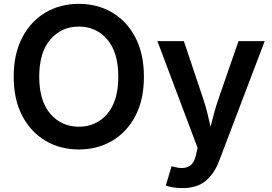

<svg xmlns="http://www.w3.org/2000/svg" viewBox="-20 -757 1397 985"><path d="M384.8 9.8Q289.1 9.8 213.6 -34.7Q138.2 -79.1 94.2 -162.6Q50.3 -246.1 50.3 -363.3Q50.3 -481 94.2 -564.7Q138.2 -648.4 213.6 -692.9Q289.1 -737.3 384.8 -737.3Q480 -737.3 555.4 -692.9Q630.9 -648.4 674.6 -564.7Q718.3 -481 718.3 -363.3Q718.3 -245.6 674.6 -162.4Q630.9 -79.1 555.4 -34.7Q480 9.8 384.8 9.8ZM384.8 -106.9Q473.6 -106.9 530.3 -172.9Q586.9 -238.8 586.9 -363.3Q586.9 -488.3 530.3 -554.4Q473.6 -620.6 384.8 -620.6Q295.4 -620.6 238.3 -554.4Q181.2 -488.3 181.2 -363.3Q181.2 -239.3 238.3 -173.1Q295.4 -106.9 384.8 -106.9ZM830.6 194.8 860.4 95.7 875.5 99.6Q918.5 111.3 947.3 97.4Q976.1 83.5 985.8 36.6L993.7 2L787.6 -545.9H923.3L1022.9 -249Q1034.7 -213.4 1043.5 -178Q1052.2 -142.6 1060.1 -106.9Q1069.3 -143.1 1078.9 -178.5Q1088.4 -213.9 1100.6 -249L1203.6 -545.9H1337.9L1103.5 70.3Q1078.6 135.7 1034.2 171.9Q989.7 208 915.5 208Q888.7 208 866 204.1Q843.3 200.2 830.6 194.8Z"/></svg>

Font: Inter SemiBold
Style: Regular
Weight: 600
Designer: Rasmus Andersson
Foundry: rsms
Version: Version 4.001;git-9221beed3